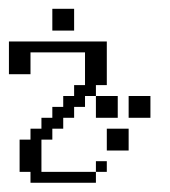

<svg xmlns="http://www.w3.org/2000/svg" viewBox="-20 -361 381 430"><path d="M194.8 23.9V0H219.2V23.9ZM219.2 -23.9V-72.8H268.1V-23.9ZM194.8 -97.2V-146H243.7V-97.2ZM268.1 -97.2V-146H316.9V-97.2ZM48.3 48.3V23.9H23.9V-48.3H48.3V-72.8H72.8V-97.2H97.2V-121.6H121.6V-146H146V-170.4H170.4V-243.7H48.3V-194.8H0V-268.1H219.2V-170.4H194.8V-146H170.4V-121.6H146V-97.2H121.6V-72.8H97.2V-48.3H72.8V23.9H194.8V48.3ZM97.2 -292.5V-341.3H146V-292.5Z"/></svg>

Font: FS Mondwest Regular
Style: Regular
Weight: 400
Designer: NZWStudios2024
Foundry: https://fontstruct.com
Version: Version 1.0